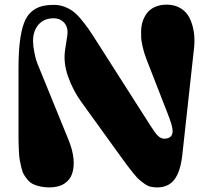

<svg xmlns="http://www.w3.org/2000/svg" viewBox="-20 -796 922 831"><path d="M193.8 15.1Q172.4 15.1 154.8 11.2Q137.2 7.3 124 1.2Q110.8 -4.9 100.8 -16.6Q90.8 -28.3 84.2 -39.1Q77.6 -49.8 73 -68.4Q68.4 -86.9 65.7 -101.6Q63 -116.2 61.8 -140.9Q60.5 -165.5 60.3 -183.1Q60.1 -200.7 60.1 -230V-500Q60.1 -567.4 65.9 -615Q71.8 -662.6 83 -693.8Q94.2 -725.1 113.5 -742.9Q132.8 -760.7 156.5 -767.8Q180.2 -774.9 213.9 -774.9Q237.3 -774.9 258.1 -767.1Q278.8 -759.3 294.9 -747.8Q311 -736.3 329.6 -714.1Q348.1 -691.9 362.1 -672.1Q376 -652.3 397 -619.1L633.8 -248Q651.9 -219.2 664.3 -207.5Q676.8 -195.8 689.9 -195.8Q727.1 -195.8 727.1 -229Q727.1 -250.5 706.1 -303.2L613.8 -540Q602.5 -569.3 596.9 -595.9Q591.3 -622.6 591.1 -631.1Q590.8 -639.6 590.8 -660.2Q590.8 -680.7 596.4 -700Q602.1 -719.2 614.3 -736.8Q626.5 -754.4 648.9 -765.1Q671.4 -775.9 701.2 -775.9Q736.8 -775.9 762.7 -759.8Q788.6 -743.7 801.5 -716.1Q814.5 -688.5 819.1 -656Q823.7 -623.5 819.8 -587.9L769 -125Q760.7 -52.2 734.6 -18.6Q708.5 15.1 660.2 15.1Q645 15.1 632.3 12.2Q619.6 9.3 606 -0.2Q592.3 -9.8 582.8 -18.1Q573.2 -26.4 556.9 -46.4Q540.5 -66.4 530 -80.8Q519.5 -95.2 497.1 -126L331.1 -356Q295.9 -404.8 274.4 -465.3Q252.9 -525.9 262.2 -583L271 -640.1Q276.4 -676.3 258.8 -696.5Q241.2 -716.8 211.9 -716.8Q170.4 -716.8 146.7 -689.5Q123 -662.1 123 -618.2Q123 -597.7 128.7 -568.8Q134.3 -540 141.1 -522.9L276.9 -189.9Q293.9 -147.9 297.9 -111.1Q301.8 -74.2 292.7 -45.9Q283.7 -17.6 258.5 -1.2Q233.4 15.1 193.8 15.1Z"/></svg>

Font: Pilowlava
Style: Regular
Weight: 400
Designer: Anton Moglia, Jérémy Landes, Maksym Kobuzan (Cyrillic), Velvetyne Type Foundry
Foundry: Anton Moglia, Jérémy Landes, Velvetyne Type Foundry
Version: Version 1.001;hotconv 1.0.109;makeotfexe 2.5.65596